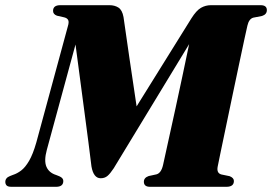

<svg xmlns="http://www.w3.org/2000/svg" viewBox="-52 -720 1048 740"><path d="M192 -22.5Q192 0 164 0H-7.5Q-21.5 0 -26.5 -5.2Q-31.5 -10.5 -31.5 -19Q-31.5 -34.5 -13.5 -41.5L-2 -46Q14 -51 29.8 -63Q45.5 -75 60.2 -100.2Q75 -125.5 88 -171L209.5 -618.5Q214.5 -634.5 211 -642.2Q207.5 -650 196 -653L167.5 -659.5Q152.5 -665 152.5 -678Q152.5 -700 180.5 -700H370Q390 -700 404.5 -690.8Q419 -681.5 424 -654.5Q434.5 -580.5 447 -495.2Q459.5 -410 474.5 -310L685.5 -649Q705 -680 722.8 -690Q740.5 -700 761 -700H952.5Q976.5 -700 976.5 -681Q976.5 -664.5 958 -658.5L924.5 -652Q907.5 -647.5 901.5 -621Q898.5 -609 889.8 -568.2Q881 -527.5 868.8 -469.5Q856.5 -411.5 843.2 -348.2Q830 -285 818 -227.5Q806 -170 797.5 -129.5Q789 -89 787 -78Q782 -52.5 801.5 -47.5L833 -41Q849.5 -34.5 849.5 -22.5Q849.5 0 820.5 0H526.5Q502.5 0 502.5 -19.5Q502.5 -35 521 -41.5L551 -48Q569.5 -53 576.5 -84.5Q599.5 -188 625 -305.2Q650.5 -422.5 677 -550L386 -71Q372.5 -50.5 362 -41.8Q351.5 -33 336 -33Q308.5 -33 300.5 -78.5Q290 -165 274.2 -282.8Q258.5 -400.5 239 -548.5L128.5 -142.5Q117 -100.5 127 -77.2Q137 -54 164.5 -45.5L177 -40.5Q192 -34 192 -22.5Z"/></svg>

Font: Fraunces 72pt Black
Style: Italic
Weight: 900
Italic angle: -16°
Version: Version 1.000;[b76b70a41]